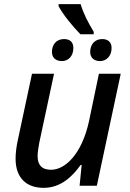

<svg xmlns="http://www.w3.org/2000/svg" viewBox="-20 -894 626 924"><path d="M367 -729H431V-741C404 -786 383 -825 368 -874H262V-864C285 -821 331 -766 367 -729ZM278 -600C309 -600 333 -624 333 -663C333 -691 317 -706 288 -706C251 -706 230 -679 230 -644C230 -615 250 -600 278 -600ZM461 -600C492 -600 517 -624 517 -663C517 -691 500 -706 472 -706C435 -706 414 -679 414 -644C414 -615 434 -600 461 -600ZM190 10C274 10 329 -46 368 -100H373L363 0H446L561 -539H456L408 -309C373 -151 293 -77 226 -77C180 -77 161 -101 161 -143C161 -160 164 -180 169 -207L240 -539H134L66 -221C59 -189 55 -158 55 -130C55 -40 105 10 190 10Z"/></svg>

Font: Noto Sans Medium
Style: Italic
Weight: 500
Italic angle: -12°
Designer: Monotype Design Team
Foundry: Monotype Imaging Inc.
Version: Version 2.013